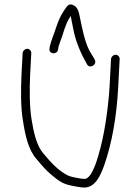

<svg xmlns="http://www.w3.org/2000/svg" viewBox="-20 -852 579 866"><path d="M241.9 -628 243.4 -638C244.4 -643.3 245.6 -647.7 247.1 -651C253 -666.4 254.3 -674.1 261.2 -691L270.8 -721L282.4 -751C287.5 -761.7 293.7 -770.6 298.9 -780C300.5 -772 300.5 -772 302 -764C304.7 -751.3 307.6 -736.7 310.7 -720C322 -660.2 347.7 -605.3 372.5 -562C383.9 -539.9 419.1 -559.6 407.5 -582L403 -591L391.9 -609C364.6 -650.3 352.4 -716.6 340.5 -773C335.7 -800.4 329.2 -826.7 300.6 -832C284.8 -834.9 273.7 -810.7 264.8 -798C251.4 -778.2 242.9 -755.4 234.4 -732C225.2 -701.6 212.1 -674.4 204.7 -643L203.2 -633C198.6 -607.1 237.7 -604.1 241.9 -628ZM82.1 -612 77.1 -518C73.5 -447.5 73.2 -364.1 84 -305C94.3 -237.6 108.8 -174.4 146 -133C166.3 -108.9 187.3 -83.5 211.4 -64C239.7 -41 258.8 -23.1 300.8 -15C320.1 -11.6 341.9 -6 362.3 -6C411.9 -8.7 433.1 -61.3 449.5 -105C485.2 -206.3 506.2 -327.7 513 -457L519.7 -585C520.2 -595.6 512.3 -605 501.7 -605C491.1 -605 481.2 -595.6 480.7 -585L474 -457C473.3 -443.7 472.2 -429.7 470.7 -415C460.2 -305.1 443.1 -205.7 413.1 -117C403.7 -92.5 391.5 -61.6 374.6 -50C370.4 -46.7 366.7 -45 363.4 -45C357.4 -45 350.1 -45.7 341.5 -47C323.8 -50.6 299 -53.9 285.2 -61C240.9 -83.7 207.2 -122.1 176.3 -159C144.4 -195.1 132.1 -254.7 122.4 -313C113 -369.6 112.7 -451.3 116.1 -518L121.1 -612C121.6 -622.3 112.8 -632 102.6 -632C92.5 -632 82.6 -622.3 82.1 -612Z"/></svg>

Font: Just Breathe
Style: Obl1
Weight: 400
Foundry: Cannot Into Space Fonts
Version: Version 0.72